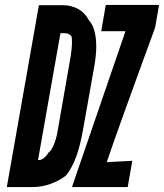

<svg xmlns="http://www.w3.org/2000/svg" viewBox="-20 -755 662 775"><path d="M137 -734H234Q267 -734 294.8 -719.2Q322.5 -704.5 338 -674.5Q353 -658.5 360.8 -631Q368.5 -603.5 368.5 -567Q368.5 -534.5 361.5 -492.5L315 -230.5Q304 -168.5 287.8 -123.2Q271.5 -78 247 -47Q218 -24.5 182.5 -12.2Q147 0 114.5 0H7.5ZM176 -139.5Q186 -145 196.2 -168.2Q206.5 -191.5 212.5 -225.5L263 -514.5Q270.5 -557.5 270.5 -584.5Q270.5 -600.5 268.5 -609Q261 -616.5 254.8 -618.8Q248.5 -621 240 -621H224L133.5 -109H137.5Q146.5 -109 157.2 -117.2Q168 -125.5 176 -139.5ZM486.5 -629H388.5L407 -735H622L606.5 -645.5Q606 -642 560.5 -519Q523 -416 478.5 -292.8Q434 -169.5 411 -100.5L514 -106L495.5 0H270.5Z"/></svg>

Font: JuliaMono Black
Style: Italic
Weight: 900
Italic angle: -9°
Monospace: yes
Designer: cormullion
Foundry: corm
Version: Version 0.057; ttfautohint (v1.8.4)